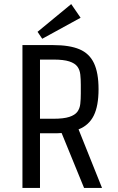

<svg xmlns="http://www.w3.org/2000/svg" viewBox="-20 -921 580 941"><path d="M392 0 282 -269Q272 -268 262 -268Q252 -268 241 -268H176V0H90V-700H241Q321 -700 369.5 -679.5Q418 -659 440.5 -611.5Q463 -564 463 -484Q463 -402 439.5 -354.5Q416 -307 365 -287L480 0ZM376 -462V-506Q376 -533 373.5 -556Q371 -579 359 -595Q347 -611 319.5 -620Q292 -629 242 -629H176V-339H242Q292 -339 319.5 -348Q347 -357 359 -373Q371 -389 373.5 -412Q376 -435 376 -462ZM164 -765 329 -901 375 -834 187 -731Z"/></svg>

Font: Strait
Style: Regular
Weight: 400
Designer: Eduardo Rodriguez Tunni
Foundry: Eduardo Rodriguez Tunni
Version: Version 1.002; ttfautohint (v1.8.4.7-5d5b);gftools[0.9.23]